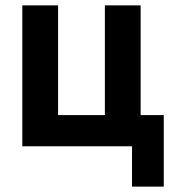

<svg xmlns="http://www.w3.org/2000/svg" viewBox="-20 -544 648 714"><path d="M471 0V150H589V-116H503V-524H370V-116H196V-524H63V0Z"/></svg>

Font: RT Raleway Bold
Style: Regular
Weight: 400
Designer: Matt McInerney, Pablo Impallari, Rodrigo Fuenzalida — Edited by Milan Moffatt in April 2016
Foundry: Matt McInerney, Pablo Impallari, Rodrigo Fuenzalida — Edited by Milan Moffatt in April 2016
Version: Version 3.001